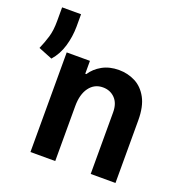

<svg xmlns="http://www.w3.org/2000/svg" viewBox="-216 -871 933 988"><g transform="rotate(20 251.0 -377.5)"><path d="M193.9 -301.1V0H58.2V-545.5H185.4V-475.1H191.1Q213.1 -509.2 252 -530.9Q290.8 -552.6 343 -552.6Q391 -552.6 432.2 -531.6Q473.4 -510.7 498.6 -464.5Q523.8 -418.3 523.8 -343V0H388.1V-337.4Q388.1 -386.7 361.9 -413.5Q335.6 -440.3 295.8 -440.3Q249.3 -440.3 221.6 -402.9Q193.9 -365.4 193.9 -301.1ZM60.4 -755.3V-687.5Q60 -632.1 44.6 -579.7Q29.1 -527.3 -5 -488.6L-81.3 -519.2Q-65.3 -555.8 -54.3 -592.2Q-43.3 -628.6 -43.3 -680.4V-755.3Z"/></g></svg>

Font: Interface
Style: Bold
Weight: 700
Designer: Rasmus Andersson
Foundry: rsms
Version: Version 1.8